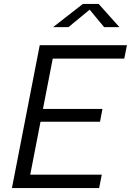

<svg xmlns="http://www.w3.org/2000/svg" viewBox="-20 -961 668 981"><path d="M41 0H486.5L500 -68.5H134.5L187 -339H491L503.5 -404.5H199.5L249.5 -661.5H615L628.5 -730H183ZM251.5 -822.5H330L438 -911.5L512 -822.5H590L484 -941H403.5Z"/></svg>

Font: Monaspace Neon Light
Style: Italic
Weight: 300
Italic angle: -11°
Designer: Riley Cran & the Lettermatic Team
Foundry: Lettermatic
Version: Version 1.200 (Monaspace Neon)